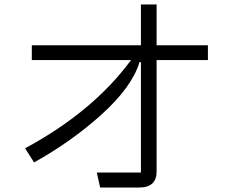

<svg xmlns="http://www.w3.org/2000/svg" viewBox="-20 -818 1040 857"><path d="M908 -616V-550H679V-52Q679 19 601 19H427L412 -48H609V-541H603Q569 -430 435 -308.5Q301 -187 132 -93L92 -156Q396 -320 565 -550H122V-616H609V-798H679V-616Z"/></svg>

Font: IBM Plex Sans SC
Style: Regular
Weight: 400
Designer: Mike Abbink; Paul van der Laan; Pieter van Rosmalen; Eunyou Noh; Wujin Sim; Chorong Kim; Dohee Lee; Yejin We; Jinhee Kim
Foundry: Sandoll Inc.
Version: Version 1.000